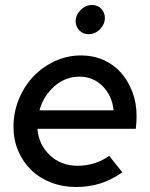

<svg xmlns="http://www.w3.org/2000/svg" viewBox="-20 -739 602 769"><path d="M470 -49Q426 -18 381 -4Q336 10 285 10Q231 10 184.5 -8Q138 -26 105 -58Q72 -90 53 -134.5Q34 -179 34 -231Q34 -289 55.5 -341.5Q77 -394 113.5 -432.5Q150 -471 199.5 -494Q249 -517 305 -517Q353 -517 394 -499Q435 -481 464 -448.5Q493 -416 510 -371.5Q527 -327 527 -275Q527 -265 526.5 -254Q526 -243 524 -223H130Q135 -159 180 -117Q225 -75 291 -75Q326 -75 359 -85.5Q392 -96 417 -115ZM298 -432Q242 -432 198 -393.5Q154 -355 138 -297H435Q429 -356 391 -394Q353 -432 298 -432ZM335 -602Q313 -602 298 -617Q283 -632 283 -654Q283 -679 303 -699Q323 -719 349 -719Q371 -719 385.5 -704Q400 -689 400 -667Q400 -642 380.5 -622Q361 -602 335 -602Z"/></svg>

Font: Red Hat Display Medium
Style: Italic
Weight: 500
Italic angle: -12°
Designer: Pentagram / MCKL
Foundry: Pentagram / MCKL
Version: Version 1.003; Red Hat Display Medium Italic